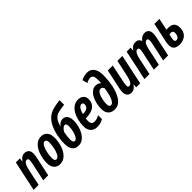

<svg xmlns="http://www.w3.org/2000/svg" viewBox="240 -2014 3269 3269"><g transform="rotate(-45 1874.5 -380.0)"><path d="M-6.8 0 108.9 -544.9H205.1L200.2 -477.1H203.1Q218.3 -501.5 236.6 -519Q254.9 -536.6 276.1 -545.9Q297.4 -555.2 320.8 -555.2Q349.6 -555.2 374.5 -543.9Q399.4 -532.7 414.8 -507.3Q430.2 -481.9 430.2 -439Q430.2 -420.9 426.8 -397.9Q423.3 -375 418 -348.1L343.8 0H224.1L292 -319.8Q296.4 -343.3 300.3 -365.7Q304.2 -388.2 304.2 -404.8Q304.2 -424.8 296.1 -435.3Q288.1 -445.8 270 -445.8Q246.6 -445.8 228.8 -426Q210.9 -406.2 197.8 -370.6Q184.6 -335 173.8 -287.1L113.8 0Z M625 9.8Q577.1 9.8 543.2 -11.2Q509.3 -32.2 491.2 -71.8Q473.1 -111.3 473.1 -167Q473.1 -209.5 481.7 -261Q490.2 -312.5 508.3 -364.3Q526.4 -416 555.9 -459.2Q585.4 -502.4 627.4 -528.8Q669.4 -555.2 725.1 -555.2Q772.5 -555.2 805.9 -533.7Q839.4 -512.2 857.2 -472.4Q875 -432.6 875 -377Q875 -329.1 866 -275.9Q856.9 -222.7 837.9 -171.9Q818.8 -121.1 789.3 -80.1Q759.8 -39.1 718.8 -14.6Q677.7 9.8 625 9.8ZM639.2 -91.8Q660.2 -91.8 678.2 -111.3Q696.3 -130.9 710.2 -163.1Q724.1 -195.3 733.9 -233.6Q743.7 -272 748.8 -309.8Q753.9 -347.7 753.9 -377.9Q753.9 -401.9 749.3 -418.7Q744.6 -435.5 734.6 -444.3Q724.6 -453.1 709 -453.1Q686.5 -453.1 668.2 -432.6Q649.9 -412.1 636 -378.9Q622.1 -345.7 612.8 -306.9Q603.5 -268.1 598.9 -231Q594.2 -193.8 594.2 -166Q594.2 -130.9 605.5 -111.3Q616.7 -91.8 639.2 -91.8Z M1071.8 9.8Q1027.3 9.8 992.7 -9Q958 -27.8 938 -69.8Q918 -111.8 918 -182.1Q918 -235.4 925.5 -300.3Q933.1 -365.2 951.4 -432.9Q969.7 -500.5 1002.2 -561.5Q1034.7 -622.6 1084.2 -668Q1133.8 -713.4 1204.1 -733.9Q1218.3 -738.3 1236.8 -742.9Q1255.4 -747.6 1278.1 -752Q1300.8 -756.3 1327.4 -760.5Q1354 -764.6 1384.8 -768.1V-657.2Q1356.4 -654.8 1330.8 -651.4Q1305.2 -647.9 1279.8 -643.3Q1254.4 -638.7 1226.1 -630.9Q1185.1 -619.6 1156.7 -592.3Q1128.4 -564.9 1110.1 -526.9Q1091.8 -488.8 1080.1 -443.8H1084Q1105 -473.1 1133.8 -490Q1162.6 -506.8 1193.8 -506.8Q1228.5 -506.8 1254.9 -490.2Q1281.2 -473.6 1296.1 -438.5Q1311 -403.3 1311 -347.2Q1311 -286.6 1294.7 -223.9Q1278.3 -161.1 1247.3 -108.2Q1216.3 -55.2 1172.1 -22.7Q1127.9 9.8 1071.8 9.8ZM1078.1 -91.8Q1098.1 -91.8 1115 -108.9Q1131.8 -126 1144.8 -154.1Q1157.7 -182.1 1166.7 -215.1Q1175.8 -248 1180.4 -280Q1185.1 -312 1185.1 -336.9Q1185.1 -364.3 1177.7 -386.2Q1170.4 -408.2 1146 -408.2Q1131.3 -408.2 1114.5 -396.7Q1097.7 -385.3 1082.5 -366.9Q1067.4 -348.6 1057.1 -328.1Q1047.9 -283.7 1043 -245.1Q1038.1 -206.5 1038.1 -174.8Q1038.1 -147.5 1042.7 -128.9Q1047.4 -110.4 1056.2 -101.1Q1064.9 -91.8 1078.1 -91.8Z M1519 9.8Q1469.2 9.8 1433.1 -11Q1397 -31.7 1377.4 -71Q1357.9 -110.4 1357.9 -165Q1357.9 -237.3 1374.5 -306.6Q1391.1 -376 1423.3 -431.9Q1455.6 -487.8 1503.7 -521Q1551.8 -554.2 1614.7 -554.2Q1674.8 -554.2 1711.9 -520.5Q1749 -486.8 1749 -426.8Q1749 -379.4 1731 -343Q1712.9 -306.6 1678.7 -282.2Q1644.5 -257.8 1596.9 -245.4Q1549.3 -232.9 1489.7 -232.9H1481.9Q1479 -219.2 1477.5 -205.3Q1476.1 -191.4 1476.1 -178.2Q1476.1 -129.9 1494.1 -108.9Q1512.2 -87.9 1547.9 -87.9Q1579.6 -87.9 1606 -95.9Q1632.3 -104 1668 -124V-30.8Q1632.3 -7.8 1595.5 1Q1558.6 9.8 1519 9.8ZM1499 -319.8H1502Q1553.2 -319.8 1582.8 -332.3Q1612.3 -344.7 1625 -366.7Q1637.7 -388.7 1637.7 -416Q1637.7 -435.5 1627.7 -447.3Q1617.7 -459 1598.1 -459Q1578.1 -459 1559.6 -442.4Q1541 -425.8 1525.6 -394.8Q1510.3 -363.8 1499 -319.8Z M1941.9 9.8Q1890.1 9.8 1854 -10.5Q1817.9 -30.8 1799.3 -68.6Q1780.8 -106.4 1780.8 -159.2Q1780.8 -197.8 1788.1 -244.9Q1795.4 -292 1811 -338.6Q1826.7 -385.3 1852.1 -424.6Q1877.4 -463.9 1913.3 -487.5Q1949.2 -511.2 1996.6 -511.2Q2017.1 -511.2 2034.7 -505.9Q2052.2 -500.5 2065.9 -491.9Q2079.6 -483.4 2087.9 -473.1H2089.8Q2092.8 -492.7 2093.3 -511.5Q2093.8 -530.3 2093.8 -545.9Q2093.8 -612.8 2076.4 -641.4Q2059.1 -669.9 2022.9 -669.9Q2000.5 -669.9 1977.3 -661.9Q1954.1 -653.8 1927.7 -638.2L1901.9 -732.9Q1935.1 -751.5 1973.1 -760.7Q2011.2 -770 2043.9 -770Q2101.1 -770 2138.9 -741.9Q2176.8 -713.9 2195.8 -662.1Q2214.8 -610.4 2214.8 -538.1Q2214.8 -488.3 2209.2 -428.5Q2203.6 -368.7 2191.2 -307.1Q2178.7 -245.6 2158.2 -189Q2137.7 -132.3 2107.4 -87.4Q2077.1 -42.5 2036.1 -16.4Q1995.1 9.8 1941.9 9.8ZM1946.8 -87.9Q1968.8 -87.9 1987.1 -107.9Q2005.4 -127.9 2019.8 -160.6Q2034.2 -193.4 2044.7 -231.4Q2055.2 -269.5 2062 -306.6Q2068.8 -343.8 2071.8 -372.1Q2066.9 -383.3 2057.9 -392.6Q2048.8 -401.9 2037.4 -407.5Q2025.9 -413.1 2012.7 -413.1Q1990.7 -413.1 1972.9 -395.3Q1955.1 -377.4 1941.9 -348.6Q1928.7 -319.8 1919.7 -285.6Q1910.6 -251.5 1906.2 -218.3Q1901.9 -185.1 1901.9 -159.2Q1901.9 -123 1912.8 -105.5Q1923.8 -87.9 1946.8 -87.9Z M2345.7 9.8Q2311 9.8 2286.9 -4.2Q2262.7 -18.1 2250.2 -44.2Q2237.8 -70.3 2237.8 -106.9Q2237.8 -125 2241 -147.7Q2244.1 -170.4 2248 -191.9L2323.7 -544.9H2442.9L2375 -221.2Q2369.6 -198.7 2366.7 -177.7Q2363.8 -156.7 2363.8 -140.1Q2363.8 -120.6 2371.8 -109.4Q2379.9 -98.1 2397 -98.1Q2420.4 -98.1 2438.2 -118.2Q2456.1 -138.2 2469.5 -174.3Q2482.9 -210.4 2492.7 -258.8L2554.7 -544.9H2673.8L2558.6 0H2462.9L2466.8 -65.9H2463.9Q2448.2 -42.5 2429.7 -25.6Q2411.1 -8.8 2390.1 0.5Q2369.1 9.8 2345.7 9.8Z M2661.1 0 2776.9 -544.9H2874L2867.2 -479H2871.1Q2885.7 -502.4 2904.3 -519.5Q2922.9 -536.6 2944.8 -545.9Q2966.8 -555.2 2991.2 -555.2Q3031.7 -555.2 3056.2 -538.3Q3080.6 -521.5 3090.8 -485.8H3093.8Q3109.4 -507.3 3128.7 -522.9Q3147.9 -538.6 3170.2 -546.9Q3192.4 -555.2 3216.8 -555.2Q3264.6 -555.2 3291.3 -526.1Q3317.9 -497.1 3317.9 -442.9Q3317.9 -426.3 3315.2 -405.5Q3312.5 -384.8 3308.1 -362.8L3231 0H3110.8L3181.2 -332Q3185.5 -352.1 3188.2 -370.6Q3190.9 -389.2 3190.9 -401.9Q3190.9 -424.8 3182.9 -435.3Q3174.8 -445.8 3158.2 -445.8Q3140.6 -445.8 3127.2 -434.3Q3113.8 -422.9 3103.8 -404.1Q3093.8 -385.3 3086.7 -363Q3079.6 -340.8 3075.2 -318.8L3006.8 0H2887.2L2959 -335.9Q2962.9 -355.5 2965.3 -373.3Q2967.8 -391.1 2967.8 -402.8Q2967.8 -424.8 2959.7 -435.3Q2951.7 -445.8 2936 -445.8Q2916.5 -445.8 2901.6 -432.4Q2886.7 -418.9 2875.7 -396.5Q2864.7 -374 2856.9 -346.7Q2849.1 -319.3 2843.8 -292L2781.7 0Z M3500 9.8Q3459 9.8 3427.5 -2.7Q3396 -15.1 3378.4 -43.5Q3360.8 -71.8 3360.8 -118.2Q3360.8 -131.8 3362.8 -149.4Q3364.7 -167 3369.6 -190.9L3445.8 -544.9H3565.9L3520 -328.1Q3526.9 -330.6 3538.1 -331.3Q3549.3 -332 3562 -332Q3612.8 -332 3645.5 -315.9Q3678.2 -299.8 3694.1 -268.8Q3710 -237.8 3710 -191.9Q3710 -126 3683.3 -81.1Q3656.7 -36.1 3609.4 -13.2Q3562 9.8 3500 9.8ZM3515.6 -82Q3531.7 -82 3544.9 -90.1Q3558.1 -98.1 3567.1 -112.3Q3576.2 -126.5 3581.1 -144.5Q3585.9 -162.6 3585.9 -183.1Q3585.9 -202.6 3580.8 -215.3Q3575.7 -228 3565.2 -234.1Q3554.7 -240.2 3538.1 -240.2Q3528.8 -240.2 3518.8 -238.8Q3508.8 -237.3 3499 -235.8Q3488.3 -188 3483.6 -161.9Q3479 -135.7 3479 -126Q3479 -110.4 3486.1 -96.2Q3493.2 -82 3515.6 -82Z"/></g></svg>

Font: Open Sans Condensed
Style: Italic
Weight: 400
Width: 3
Italic angle: -12°
Designer: Monotype Design Team
Foundry: Monotype Imaging Inc.
Version: Version 3.000